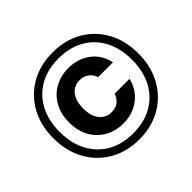

<svg xmlns="http://www.w3.org/2000/svg" viewBox="-166 -910 1117 1117"><g transform="rotate(-45 392.0 -351.5)"><path d="M393 6Q289 6 210 -40Q131 -86 87 -167Q43 -248 43 -352Q43 -457 87 -537.5Q131 -618 210 -663.5Q289 -709 393 -709Q497 -709 575.5 -663.5Q654 -618 698 -537.5Q742 -457 742 -352Q742 -248 698 -167Q654 -86 575.5 -40Q497 6 393 6ZM393 -125Q331 -125 281 -152.5Q231 -180 202 -231Q173 -282 173 -352Q173 -423 202 -474Q231 -525 281 -552.5Q331 -580 393 -580Q471 -580 527.5 -538Q584 -496 601 -420H479Q469 -450 445.5 -467Q422 -484 390 -484Q360 -484 337.5 -469.5Q315 -455 301.5 -425.5Q288 -396 288 -352Q288 -309 301.5 -279.5Q315 -250 337.5 -235Q360 -220 390 -220Q425 -220 447 -237.5Q469 -255 479 -284H601Q584 -212 527.5 -168.5Q471 -125 393 -125ZM392 -44Q484 -44 551 -82.5Q618 -121 654 -190.5Q690 -260 690 -352Q690 -446 653.5 -515Q617 -584 550.5 -622Q484 -660 392 -660Q301 -660 234.5 -622Q168 -584 131.5 -515Q95 -446 95 -352Q95 -260 131.5 -190.5Q168 -121 234.5 -82.5Q301 -44 392 -44Z"/></g></svg>

Font: DM Sans 11pt ExtraBold
Style: Regular
Weight: 800
Version: Version 4.004;gftools[0.9.30]